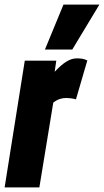

<svg xmlns="http://www.w3.org/2000/svg" viewBox="-36 -809 449 829"><path d="M207 -547 200 -499Q229 -530 251.5 -543.5Q274 -557 295 -557Q307 -557 318 -555.5Q329 -554 341 -548L292 -380Q282 -383 270.5 -384.5Q259 -386 251 -386Q237 -386 223.5 -382Q210 -378 194 -366L134 0H-16L71 -547ZM158 -595 238 -789H393L276 -595Z"/></svg>

Font: Georama Condensed ExtraBold
Style: Italic
Weight: 800
Width: 3
Italic angle: -9°
Designer: Jean-Baptiste Levee
Foundry: Production Type
Version: Version 1.000